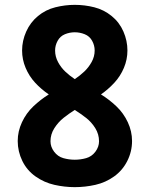

<svg xmlns="http://www.w3.org/2000/svg" viewBox="-20 -763 616 791"><path d="M288 8Q331 8 373 -1.5Q415 -11 450 -36Q485 -61 504.5 -100Q524 -139 524 -182Q524 -222 506.5 -259.5Q489 -297 459.5 -325Q430 -353 396 -374Q426 -395 451 -422Q476 -449 490.5 -483.5Q505 -518 505 -555Q505 -595 488.5 -633Q472 -671 440 -697Q408 -723 368.5 -733Q329 -743 288 -743Q248 -743 208 -733Q168 -723 136.5 -697Q105 -671 88 -633Q71 -595 71 -555Q71 -518 85.5 -483.5Q100 -449 125 -422Q150 -395 181 -374Q147 -353 117.5 -325Q88 -297 70.5 -259.5Q53 -222 53 -182Q53 -139 72 -100Q91 -61 126.5 -36Q162 -11 204 -1.5Q246 8 288 8ZM288 -105Q264 -105 241 -111.5Q218 -118 203 -138Q188 -158 188 -181Q188 -210 204 -235Q220 -260 242 -277.5Q264 -295 288 -310Q312 -295 334.5 -277.5Q357 -260 372.5 -235Q388 -210 388 -181Q388 -158 373 -138Q358 -118 335 -111.5Q312 -105 288 -105ZM288 -437Q267 -451 249 -468Q231 -485 219 -507.5Q207 -530 207 -555Q207 -576 217.5 -595Q228 -614 247.5 -622Q267 -630 288 -630Q309 -630 329 -622Q349 -614 359.5 -595Q370 -576 370 -555Q370 -530 357.5 -507.5Q345 -485 327 -468Q309 -451 288 -437Z"/></svg>

Font: Iosevka Sparkle Extrabold
Style: Regular
Weight: 800
Designer: Belleve Invis
Foundry: Belleve Invis
Version: Version 4.5.0; ttfautohint (v1.8.3)